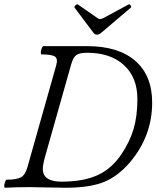

<svg xmlns="http://www.w3.org/2000/svg" viewBox="-22 -884 739 907"><path d="M436 -720.2Q425.8 -720.2 418.9 -730L330.1 -848.1Q327.6 -852.1 334.7 -858.9Q341.8 -865.7 346.2 -862.8L438 -798.8Q444.3 -793.9 451.2 -793.9Q455.6 -793.9 466.8 -798.8L585 -862.8Q589.4 -865.7 594.7 -858.9Q600.1 -852.1 596.2 -848.1L456.1 -729Q445.8 -720.2 436 -720.2ZM1 2.9Q-2.4 1.5 -2 -7.1Q-1.5 -15.6 2.2 -25.4Q5.9 -35.2 9.8 -35.2Q57.6 -35.2 77.4 -46.6Q97.2 -58.1 106.9 -91.8L243.2 -574.2Q252.4 -605.5 238.3 -616.2Q224.1 -627 173.8 -627Q170.4 -628.4 170.9 -637.2Q171.4 -646 175.3 -656Q179.2 -666 183.1 -666H390.1Q537.1 -666 616.9 -596.7Q696.8 -527.3 696.8 -399.9Q696.8 -240.7 591.8 -117.2Q534.7 -50.3 467.5 -23.7Q400.4 2.9 288.1 2.9Q260.7 2.9 204.1 1.5Q147.5 0 118.2 0Q55.2 0 1 2.9ZM269 -25.9Q371.1 -25.9 438 -56.2Q504.9 -86.4 549.8 -152.8Q591.3 -213.9 609.1 -274.7Q627 -335.4 627 -417Q627 -518.1 563.5 -576.4Q500 -634.8 389.2 -634.8Q353.5 -634.8 338.6 -624Q323.7 -613.3 314 -579.1L190.9 -144Q180.2 -106 180.2 -85.9Q180.2 -25.9 269 -25.9Z"/></svg>

Font: Junicode SmCond
Style: Italic
Weight: 400
Width: 4
Italic angle: -11°
Designer: Peter S. Baker
Version: Version 2.206